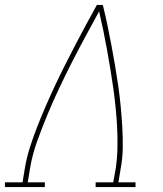

<svg xmlns="http://www.w3.org/2000/svg" viewBox="-38 -755 658 775"><path d="M-18 0V-19H53L62 -74Q69 -117 82.5 -159.5Q96 -202 112.5 -244Q129 -286 147 -327.5Q165 -369 184.5 -410.5Q204 -452 224.5 -492.5Q245 -533 266 -573.5Q287 -614 309 -654.5Q331 -695 353 -735H377Q387 -695 395.5 -654.5Q404 -614 411.5 -573.5Q419 -533 426 -492.5Q433 -452 439 -410.5Q445 -369 449 -327.5Q453 -286 455.5 -244Q458 -202 457.5 -159Q457 -116 449 -74L440 -19H509V0H348V-19H419L429 -74Q435 -115 436 -156Q437 -197 435 -237.5Q433 -278 429 -318Q425 -358 419.5 -397.5Q414 -437 407.5 -476Q401 -515 394 -554Q387 -593 379 -632Q371 -671 362 -709Q334 -658 306 -606Q278 -554 251.5 -502Q225 -450 200 -397Q175 -344 153 -291Q131 -238 111.5 -183.5Q92 -129 83 -74L74 -19H143V0Z"/></svg>

Font: Iosevka Curly Slab ThExObl
Style: Regular
Weight: 100
Width: 7
Italic angle: -9°
Monospace: yes
Designer: Belleve Invis
Foundry: Belleve Invis
Version: Version 11.1.0; ttfautohint (v1.8.3)